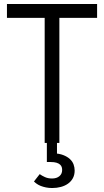

<svg xmlns="http://www.w3.org/2000/svg" viewBox="-20 -720 524 967"><path d="M205 0H279V-630H469V-700H15V-630H205ZM243 227Q266 227 286.5 221.5Q307 216 322.5 205Q338 194 347 177.5Q356 161 356 139Q356 123 350.5 108Q345 93 332 81Q319 69 298.5 61Q278 53 247 52L267 68V-10H216V96H235Q253 96 264.5 99.5Q276 103 282.5 109Q289 115 291 122Q293 129 293 136Q293 156 279 167.5Q265 179 242 179Q222 179 206.5 172Q191 165 180 157L151 194Q157 200 165.5 206Q174 212 185.5 216.5Q197 221 211.5 224Q226 227 243 227Z"/></svg>

Font: Tilda Sans VF
Style: Regular
Weight: 400
Designer: ParaType Ltd
Foundry: ParaType Ltd
Version: Version 1.010